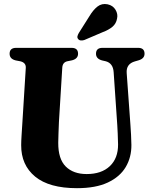

<svg xmlns="http://www.w3.org/2000/svg" viewBox="-20 -944 772 979"><path d="M578 -306 559.5 -576Q556.5 -621.5 519.5 -631.5L500 -636Q469.5 -644.5 469.5 -670Q469.5 -700 502.5 -700H684.5Q717 -700 717 -670Q717 -645.5 687 -636.5L668 -631Q622.5 -618 626 -571.5L645 -308Q647 -282 648.2 -257Q649.5 -232 650 -205Q650.5 -142 621 -92.2Q591.5 -42.5 530 -13.5Q468.5 15.5 372.5 15.5Q231 15.5 159.2 -43.5Q87.5 -102.5 88 -204Q88 -223.5 90.2 -257.5Q92.5 -291.5 94.5 -325L111.5 -598Q113 -624.5 83.5 -631.5L60 -636Q29 -643.5 29 -670Q29 -700 62.5 -700H345Q378 -700 378 -670Q378 -644.5 347.5 -636.5L323 -631.5Q299 -626 297.5 -598.5L280.5 -322Q279 -289.5 278.2 -262.8Q277.5 -236 277 -216.5Q276.5 -133.5 315.2 -95Q354 -56.5 422 -56.5Q497.5 -56.5 540 -96.8Q582.5 -137 582 -207.5Q581.5 -241.5 580.2 -263.8Q579 -286 578 -306ZM436 -861.5Q455 -893.5 477.2 -910.8Q499.5 -928 529 -922Q556 -916 569 -894.2Q582 -872.5 577 -850Q572.5 -823.5 553.5 -807.5Q534.5 -791.5 502.5 -779.5L410 -740Q401.5 -737 392.5 -737.8Q383.5 -738.5 378.5 -745Q373 -751.5 375 -759.5Q377 -767.5 382 -776Z"/></svg>

Font: Fraunces 72pt Soft
Style: Bold
Weight: 700
Version: Version 1.000;[b76b70a41]